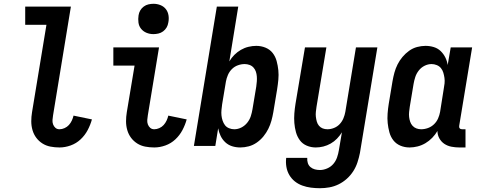

<svg xmlns="http://www.w3.org/2000/svg" viewBox="-20 -770 2540 1013"><path d="M294 8Q269 8 246 3.5Q223 -1 204 -13Q185 -25 171.5 -43Q158 -61 151.5 -83.5Q145 -106 145 -130Q145 -154 149 -178L225 -639H113V-735H354L260 -162Q258 -150 257 -137.5Q256 -125 260 -114Q264 -103 272.5 -95.5Q281 -88 294 -88Q307 -88 320.5 -94Q334 -100 343.5 -110.5Q353 -121 359 -134Q365 -147 368 -160L465 -140Q457 -111 442.5 -83.5Q428 -56 405 -34.5Q382 -13 352.5 -2.5Q323 8 294 8Z M794 8Q769 8 746 3.5Q723 -1 704 -13Q685 -25 671.5 -43Q658 -61 651.5 -83.5Q645 -106 645 -130Q645 -154 649 -178L690 -424H578V-520H819L760 -162Q758 -150 757 -137.5Q756 -125 760 -114Q764 -103 772.5 -95.5Q781 -88 794 -88Q807 -88 820.5 -94Q834 -100 843.5 -110.5Q853 -121 859 -134Q865 -147 868 -160L965 -140Q957 -111 942.5 -83.5Q928 -56 905 -34.5Q882 -13 852.5 -2.5Q823 8 794 8ZM789 -590Q770 -590 753 -597Q736 -604 724.5 -618Q713 -632 710.5 -651Q708 -670 711 -689Q713 -703 720 -715Q727 -727 738.5 -735.5Q750 -744 763.5 -747Q777 -750 790 -750Q809 -750 826.5 -743Q844 -736 855 -722Q866 -708 869 -689Q872 -670 868 -651Q866 -637 859 -625Q852 -613 840.5 -604.5Q829 -596 815.5 -593Q802 -590 789 -590Z M1248 8Q1225 8 1204.5 1.5Q1184 -5 1168.5 -19.5Q1153 -34 1144 -53Q1135 -72 1131 -93L1116 0H1003L1124 -735H1237L1190 -446Q1201 -465 1216.5 -480.5Q1232 -496 1251 -507Q1270 -518 1291 -523Q1312 -528 1332 -528Q1358 -528 1381 -518.5Q1404 -509 1418.5 -490.5Q1433 -472 1439.5 -448Q1446 -424 1448.5 -399.5Q1451 -375 1448.5 -349Q1446 -323 1442 -298L1422 -178Q1418 -155 1412 -133Q1406 -111 1395.5 -90Q1385 -69 1370 -50.5Q1355 -32 1335 -18Q1315 -4 1292.5 2Q1270 8 1248 8ZM1216 -88Q1235 -88 1253 -97Q1271 -106 1284 -122Q1297 -138 1303 -156.5Q1309 -175 1312 -193L1332 -313Q1334 -327 1335 -340.5Q1336 -354 1335 -367Q1334 -380 1330 -392Q1326 -404 1317.5 -413.5Q1309 -423 1296.5 -427.5Q1284 -432 1271 -432Q1253 -432 1235 -425.5Q1217 -419 1203.5 -405.5Q1190 -392 1182.5 -374.5Q1175 -357 1172 -340L1152 -220Q1150 -205 1148.5 -190Q1147 -175 1148.5 -161Q1150 -147 1154.5 -133.5Q1159 -120 1167 -109.5Q1175 -99 1188.5 -93.5Q1202 -88 1216 -88Z M1668 223Q1644 223 1620.5 220Q1597 217 1575 209Q1553 201 1535.5 187Q1518 173 1506.5 153.5Q1495 134 1491 110.5Q1487 87 1490 63H1601Q1600 77 1604 90Q1608 103 1618 111.5Q1628 120 1641 123.5Q1654 127 1668 127Q1687 127 1706.5 118.5Q1726 110 1739 94.5Q1752 79 1758.5 60Q1765 41 1768 22L1784 -72Q1773 -54 1758 -38.5Q1743 -23 1724.5 -12.5Q1706 -2 1686 3Q1666 8 1646 8Q1621 8 1598.5 -1.5Q1576 -11 1562 -30Q1548 -49 1541.5 -72.5Q1535 -96 1533 -121Q1531 -146 1533 -171.5Q1535 -197 1539 -222L1589 -520H1702L1650 -207Q1648 -193 1646.5 -180Q1645 -167 1646.5 -154Q1648 -141 1651.5 -128.5Q1655 -116 1663 -106.5Q1671 -97 1682.5 -92.5Q1694 -88 1708 -88Q1725 -88 1742.5 -95Q1760 -102 1772.5 -115.5Q1785 -129 1792 -146Q1799 -163 1802 -180L1858 -520H1971L1879 37Q1874 62 1866 86.5Q1858 111 1844 133Q1830 155 1810 173Q1790 191 1766.5 202.5Q1743 214 1718 218.5Q1693 223 1668 223Z M2141 8Q2115 8 2092.5 -1.5Q2070 -11 2055.5 -29.5Q2041 -48 2034.5 -72Q2028 -96 2025.5 -120.5Q2023 -145 2025 -171Q2027 -197 2031 -222L2051 -342Q2055 -365 2061 -387Q2067 -409 2077.5 -430Q2088 -451 2103.5 -469.5Q2119 -488 2138.5 -502Q2158 -516 2180.5 -522Q2203 -528 2225 -528Q2248 -528 2269 -521.5Q2290 -515 2305 -500.5Q2320 -486 2329.5 -467Q2339 -448 2342 -427L2358 -520H2471L2403 -108Q2402 -104 2402.5 -100Q2403 -96 2405.5 -93Q2408 -90 2411.5 -89Q2415 -88 2419 -88H2436V8H2403Q2382 8 2361.5 4Q2341 0 2324.5 -11Q2308 -22 2298 -40Q2288 -58 2288 -79Q2277 -60 2260.5 -43Q2244 -26 2224.5 -14.5Q2205 -3 2183.5 2.5Q2162 8 2141 8ZM2202 -88Q2220 -88 2238 -94.5Q2256 -101 2270 -114.5Q2284 -128 2291.5 -145.5Q2299 -163 2302 -180L2321 -300Q2324 -315 2325.5 -330Q2327 -345 2325 -359Q2323 -373 2319 -386.5Q2315 -400 2306.5 -410.5Q2298 -421 2284.5 -426.5Q2271 -432 2257 -432Q2238 -432 2220 -423Q2202 -414 2189.5 -398Q2177 -382 2171 -363.5Q2165 -345 2162 -327L2142 -207Q2140 -193 2138.5 -179.5Q2137 -166 2138.5 -153Q2140 -140 2144 -128Q2148 -116 2156.5 -106.5Q2165 -97 2177 -92.5Q2189 -88 2202 -88Z"/></svg>

Font: Iosevka Curly
Style: Bold Italic
Weight: 700
Italic angle: -9°
Monospace: yes
Designer: Belleve Invis
Foundry: Belleve Invis
Version: Version 22.1.2; ttfautohint (v1.8.4)